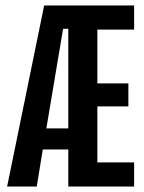

<svg xmlns="http://www.w3.org/2000/svg" viewBox="-20 -680 524 700"><path d="M6 0 141 -660H469V-572H335V-376H448V-292H335V-88H469V0H229V-135H136L114 0ZM210 -575 149 -212H229V-575Z"/></svg>

Font: Bricolage Grotesque 96pt Condensed Medium
Style: Regular
Weight: 500
Width: 3
Designer: Mathieu Triay
Foundry: Atelier Triay
Version: Version 1.001; ttfautohint (v1.8.4.7-5d5b);gftools[0.9.33.de